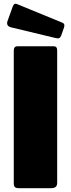

<svg xmlns="http://www.w3.org/2000/svg" viewBox="-20 -984 371 1004"><path d="M261 -742Q279 -742 279 -721V-29Q279 -13 271 -6.5Q263 0 246 0H79Q63 0 57.5 -6Q52 -12 52 -25V-719Q52 -742 71 -742ZM47 -951Q54 -969 68 -963L307 -865Q321 -859 315 -841L300 -798Q296 -788 290 -785Q284 -782 271 -785L38 -841Q11 -848 19 -873Z"/></svg>

Font: Libre Franklin Black
Style: Regular
Weight: 900
Designer: Pablo Impallari, Rodrigo Fuenzalida, Nhung Nguyen
Foundry: Impallari Type
Version: Version 3.000